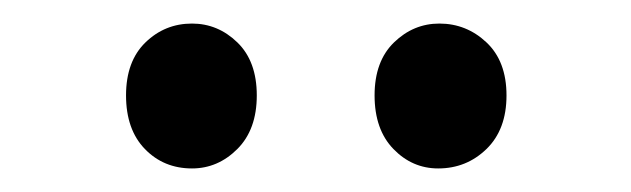

<svg xmlns="http://www.w3.org/2000/svg" viewBox="-20 -815 536 163"><path d="M143 -672Q119 -672 103 -688.5Q87 -705 87 -734Q87 -763 103.5 -779Q120 -795 143 -795Q165 -795 181.5 -779Q198 -763 198 -734Q198 -705 181.5 -688.5Q165 -672 143 -672ZM352 -672Q330 -672 314 -688.5Q298 -705 298 -734Q298 -763 314.5 -779Q331 -795 353 -795Q376 -795 393 -779Q410 -763 410 -734Q410 -705 393 -688.5Q376 -672 352 -672Z"/></svg>

Font: Yaldevi ExtraLight Medium
Style: Regular
Weight: 500
Version: Version 1.100